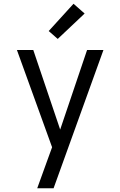

<svg xmlns="http://www.w3.org/2000/svg" viewBox="-20 -786 640 1021"><path d="M178 215Q191 180 203.5 144.5Q216 109 229 74L257 -3L70 -520H157L300 -97L443 -520H530L265 215ZM287 -579 239 -621 371 -766 430 -714Z"/></svg>

Font: Iosevka Extended
Style: Regular
Weight: 400
Width: 7
Monospace: yes
Designer: Belleve Invis
Foundry: Belleve Invis
Version: Version 32.5.0; ttfautohint (v1.8.4)